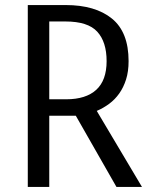

<svg xmlns="http://www.w3.org/2000/svg" viewBox="-20 -740 597 760"><path d="M441 0 280 -282H175V0H90V-720H240Q357 -720 423 -666.5Q489 -613 489 -498Q489 -457 479 -425.5Q469 -394 452 -370Q435 -346 412 -329Q389 -312 363 -301L542 0ZM175 -655V-347H242Q320 -347 361 -384.5Q402 -422 402 -498Q402 -574 365 -614.5Q328 -655 239 -655Z"/></svg>

Font: Carrois Gothic
Style: Regular
Weight: 400
Designer: Ralph du Carrois
Foundry: Ralph du Carrois
Version: Version 1.001